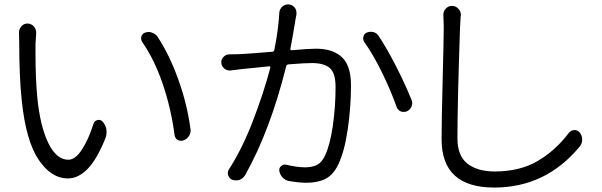

<svg xmlns="http://www.w3.org/2000/svg" viewBox="-20 -800 2704 863"><path d="M65.4 -654.3Q65.4 -669.9 76.2 -681.6Q86.9 -694.3 103.5 -694.3Q103.5 -694.3 104.5 -694.3Q121.1 -693.4 132.8 -680.7Q142.6 -668.9 142.6 -653.3Q142.6 -651.4 142.6 -649.4Q140.6 -625 139.6 -600.6Q139.6 -578.1 139.6 -555.7Q139.6 -450.2 147.5 -363.3Q160.2 -233.4 196.8 -157.7Q233.4 -82 287.1 -82Q318.4 -82 348.1 -127.4Q377.9 -172.9 400.4 -244.1Q404.3 -256.8 418 -260.3Q431.6 -263.7 440.4 -253.9Q454.1 -239.3 458 -219.7Q459 -212.9 459 -206.1Q459 -194.3 455.1 -181.6Q416 -84 374 -41Q332 2 285.2 2Q210 2 153.3 -82.5Q96.7 -167 78.1 -345.7Q66.4 -450.2 66.4 -609.4ZM619.1 -611.3Q614.3 -619.1 614.3 -627Q614.3 -630.9 615.2 -635.7Q619.1 -648.4 631.8 -653.3Q640.6 -656.2 648.4 -656.2Q656.2 -656.2 663.1 -653.3Q678.7 -648.4 687.5 -635.7Q741.2 -554.7 781.2 -443.4Q821.3 -332 835.9 -221.7Q836.9 -217.8 836.9 -214.8Q836.9 -201.2 830.1 -189.5Q820.3 -174.8 804.7 -168.9Q798.8 -167 793.9 -167Q786.1 -167 778.3 -170.9Q766.6 -178.7 764.6 -193.4Q749 -312.5 711.4 -422.9Q673.8 -533.2 619.1 -611.3Z M1235.4 -742.2Q1236.3 -758.8 1249 -770.5Q1260.7 -780.3 1274.4 -780.3Q1276.4 -780.3 1278.3 -780.3Q1294.9 -778.3 1305.7 -764.6Q1312.5 -754.9 1312.5 -742.2Q1312.5 -738.3 1312.5 -734.4Q1310.5 -727.5 1309.6 -720.7Q1308.6 -712.9 1304.2 -687.5Q1299.8 -662.1 1294.9 -633.8Q1290 -605.5 1285.2 -581.1Q1284.2 -578.1 1286.1 -576.2Q1288.1 -574.2 1291 -574.2Q1369.1 -581.1 1399.4 -581.1Q1433.6 -581.1 1460.4 -573.7Q1487.3 -566.4 1510.3 -548.8Q1533.2 -531.2 1545.4 -498Q1557.6 -464.8 1557.6 -417Q1557.6 -318.4 1543 -218.3Q1528.3 -118.2 1500 -59.6Q1477.5 -13.7 1442.9 3.9Q1408.2 21.5 1357.4 21.5Q1325.2 21.5 1279.3 13.7Q1262.7 10.7 1250.5 -2Q1238.3 -14.6 1235.4 -32.2Q1233.4 -44.9 1243.7 -53.7Q1253.9 -62.5 1266.6 -59.6Q1316.4 -47.9 1351.6 -47.9Q1382.8 -47.9 1404.3 -58.6Q1425.8 -69.3 1440.4 -99.6Q1463.9 -149.4 1476.1 -235.4Q1488.3 -321.3 1488.3 -408.2Q1488.3 -472.7 1461.9 -494.6Q1435.5 -516.6 1381.8 -516.6Q1350.6 -516.6 1276.4 -510.7Q1268.6 -509.8 1266.6 -502.9Q1193.4 -210 1081.1 -11.7Q1072.3 2.9 1055.7 8.8Q1048.8 10.7 1041 10.7Q1032.2 10.7 1023.4 7.8Q1009.8 2 1005.4 -12.7Q1001 -27.3 1009.8 -40Q1068.4 -130.9 1116.7 -256.3Q1165 -381.8 1195.3 -496.1Q1195.3 -498 1193.8 -500.5Q1192.4 -502.9 1189.5 -502Q1161.1 -499 1118.2 -494.6Q1075.2 -490.2 1064.5 -489.3Q1045.9 -487.3 1017.6 -483.4Q1002 -481.4 989.3 -491.2Q974.6 -502.9 974.6 -520.5Q974.6 -534.2 984.4 -543.9Q995.1 -555.7 1011.7 -555.7Q1024.4 -555.7 1056.6 -556.6Q1086.9 -557.6 1204.1 -567.4Q1211.9 -568.4 1212.9 -575.2Q1231.4 -667 1235.4 -742.2ZM1617.2 -611.3Q1612.3 -619.1 1612.3 -627.9Q1612.3 -630.9 1613.3 -634.8Q1616.2 -648.4 1627.9 -653.3Q1636.7 -657.2 1646.5 -657.2Q1651.4 -657.2 1657.2 -656.2Q1672.9 -652.3 1681.6 -638.7Q1717.8 -585 1759.3 -503.9Q1800.8 -422.9 1829.1 -352.5Q1833 -344.7 1833 -336.9Q1833 -330.1 1830.1 -322.3Q1824.2 -307.6 1809.6 -299.8Q1801.8 -296.9 1794.9 -296.9Q1788.1 -296.9 1782.2 -298.8Q1767.6 -305.7 1762.7 -319.3Q1737.3 -391.6 1697.3 -473.6Q1657.2 -555.7 1617.2 -611.3Z M1972.7 -733.4Q1972.7 -749 1983.4 -760.7Q1994.1 -773.4 2010.7 -773.4Q2011.7 -773.4 2011.7 -773.4Q2029.3 -773.4 2041 -759.8Q2051.8 -748 2051.8 -732.4Q2051.8 -730.5 2050.8 -728.5Q2049.8 -712.9 2047.9 -679.7Q2036.1 -340.8 2036.1 -177.7Q2036.1 -99.6 2081.1 -64.5Q2126 -29.3 2203.1 -29.3Q2316.4 -29.3 2396.5 -76.2Q2476.6 -123 2537.1 -203.1Q2546.9 -214.8 2561.5 -215.3Q2576.2 -215.8 2585.9 -204.1Q2596.7 -190.4 2596.7 -172.9Q2596.7 -171.9 2596.7 -171.9Q2596.7 -155.3 2585.9 -141.6Q2433.6 43 2201.2 43Q1964.8 43 1964.8 -173.8Q1964.8 -253.9 1969.7 -442.4Q1974.6 -630.9 1974.6 -679.7Z"/></svg>

Font: Gen Jyuu Gothic P Normal
Style: Regular
Weight: 300
Designer: [Source Han Sans]
Ryoko NISHIZUKA  (kana & ideographs); Paul D. Hunt (Latin, Greek & Cyrillic); Wenlong ZHANG  (bopomofo
Version: Version 1.002.20150607